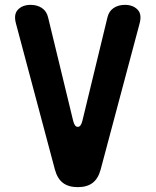

<svg xmlns="http://www.w3.org/2000/svg" viewBox="-20 -760 640 790"><path d="M206 -62 46 -662Q35 -701 54 -720.5Q73 -740 106 -740Q133 -740 152.5 -727Q172 -714 178 -688L281 -263Q287 -238 300 -238Q313 -238 319 -263L422 -688Q428 -714 447.5 -727Q467 -740 494 -740Q527 -740 546 -720.5Q565 -701 554 -662L394 -62Q384 -25 361 -7.5Q338 10 300 10Q262 10 239 -7.5Q216 -25 206 -62Z"/></svg>

Font: Maple Mono ExtraBold
Style: Regular
Weight: 800
Monospace: yes
Designer: subframe7536
Version: Version 7.000